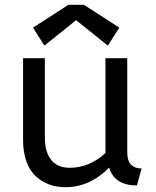

<svg xmlns="http://www.w3.org/2000/svg" viewBox="-20 -760 644 792"><path d="M564 -64.9 544.9 4.9Q452.1 4.9 430.2 -68.8Q350.6 12.2 250 12.2Q214.8 12.2 184.6 1.5Q154.3 -9.3 129.2 -31.5Q104 -53.7 89.6 -92.3Q75.2 -130.9 75.2 -182.1V-520H165V-193.8Q165 -132.8 191.2 -100.3Q217.3 -67.9 267.1 -67.9Q349.1 -67.9 415 -128.9V-520H504.9V-134.8Q504.9 -95.2 521.2 -80.1Q537.6 -64.9 564 -64.9ZM293.9 -676.8 163.1 -571.8 116.2 -646 262.2 -740.2H326.2L472.2 -646L424.8 -571.8Z"/></svg>

Font: ABeeZee
Style: Regular
Weight: 400
Designer: Anja Meiners
Foundry: Anja Meiners
Version: Version 1.002